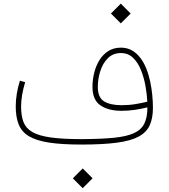

<svg xmlns="http://www.w3.org/2000/svg" viewBox="-20 -780 910 1036"><path d="M578.6 -707 631.8 -653.8 685.1 -707 631.8 -760.3ZM775.4 -200.7Q775.4 -147 758.8 -113.3Q742.2 -79.6 702.6 -61.5Q663.1 -43.5 594.2 -36.6Q525.4 -29.8 420.4 -29.3Q317.9 -29.3 253.7 -38.3Q189.5 -47.4 154.5 -67.6Q119.6 -87.9 106.7 -121.6Q93.8 -155.3 93.8 -204.6Q93.8 -234.9 99.4 -268.1Q105 -301.3 115.7 -336.4L87.4 -344.7Q64.9 -271.5 64.9 -206.1Q64.9 -148.4 80.8 -108.6Q96.7 -68.8 135.7 -45.2Q174.8 -21.5 243.9 -10.7Q313 0 418.9 0Q534.7 0 610.1 -10Q685.5 -20 728 -43Q770.5 -65.9 787.8 -104Q805.2 -142.1 805.2 -198.2Q805.2 -231.9 801.5 -268.6Q797.9 -305.2 790 -341.8Q782.2 -378.4 769 -410.9Q755.9 -443.4 736.6 -468.5Q717.3 -493.7 691.7 -508.3Q666 -522.9 632.3 -522.9Q593.3 -522.9 564.5 -504.6Q535.6 -486.3 516.6 -455.6Q497.6 -424.8 488.3 -387.2Q479 -349.6 479 -311Q479 -240.7 522 -211.4Q564.9 -182.1 635.3 -182.1Q675.8 -182.1 710.9 -187.7Q746.1 -193.4 775.4 -200.7ZM774.9 -231.4Q746.1 -224.1 710.9 -218.3Q675.8 -212.4 635.3 -212.4Q576.2 -212.4 542 -232.9Q507.8 -253.4 507.8 -311Q507.8 -353.5 521 -395.8Q534.2 -438 561.8 -465.8Q589.4 -493.7 632.3 -493.7Q671.4 -493.7 698 -468Q724.6 -442.4 740.7 -401.9Q756.8 -361.3 764.9 -316.2Q772.9 -271 774.9 -231.4ZM373 182.1 426.3 235.4 479.5 182.1 426.3 128.9Z"/></svg>

Font: Estedad-FD-VF Thin
Style: Regular
Weight: 100
Designer: Amin Abedi
Version: Version 5.0